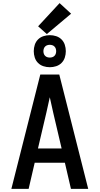

<svg xmlns="http://www.w3.org/2000/svg" viewBox="-20 -1214 640 1234"><path d="M53 0 177 -490 239 -735H361L547 0H436L397 -168H203L164 0ZM376 -260 322 -490Q317 -515 311 -539.5Q305 -564 300 -589Q295 -564 289 -539.5Q283 -515 278 -490L224 -260ZM300 -782Q279 -782 259 -788.5Q239 -795 224.5 -809.5Q210 -824 203.5 -844Q197 -864 197 -885Q197 -906 203.5 -926Q210 -946 224.5 -960.5Q239 -975 259 -981.5Q279 -988 300 -988Q321 -988 341 -981.5Q361 -975 375.5 -960.5Q390 -946 396.5 -926Q403 -906 403 -885Q403 -864 396.5 -844Q390 -824 375.5 -809.5Q361 -795 341 -788.5Q321 -782 300 -782ZM300 -844Q308 -844 316 -846.5Q324 -849 330 -855Q336 -861 338.5 -869Q341 -877 341 -885Q341 -893 338.5 -901Q336 -909 330 -915Q324 -921 316 -923.5Q308 -926 300 -926Q292 -926 284 -923.5Q276 -921 270 -915Q264 -909 261.5 -901Q259 -893 259 -885Q259 -877 261.5 -869Q264 -861 270 -855Q276 -849 284 -846.5Q292 -844 300 -844ZM281 -995 225 -1045 363 -1194 437 -1126Z"/></svg>

Font: Iosevka Custom SmBdEx
Style: Regular
Weight: 600
Width: 7
Monospace: yes
Designer: Belleve Invis
Foundry: Belleve Invis
Version: Version 11.2.4; ttfautohint (v1.8.4)